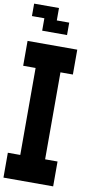

<svg xmlns="http://www.w3.org/2000/svg" viewBox="-121 -1218 660 1268"><g transform="rotate(10 208.5 -583.5)"><path d="M0 -166.7H83.3V-750H0V-916.7H333.3V-750H250V-166.7H333.3V0H0ZM83.3 -1000V-1083.3H0V-1166.7H166.7V-1083.3H250V-1000Z"/></g></svg>

Font: Galmuri11 Bold
Style: Regular
Weight: 700
Designer: Lee Minseo (quiple)
Version: Version 2.397;hotconv 1.1.1;makeotfexe 2.6.0 DEVELOPMENT